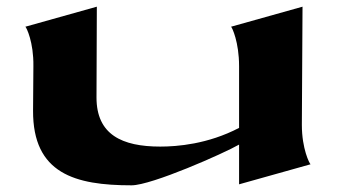

<svg xmlns="http://www.w3.org/2000/svg" viewBox="-20 -540 1015 575"><path d="M884 -166 886 -520 672 -460C675 -458 696 -414 696 -342V-157C602 -108 510 -101 460 -101C345 -101 269 -137 269 -248L270 -520L56 -460C59 -458 81 -414 80 -342L79 -209C78 -20 205 15 374 15C434 15 651 -81 696 -107V12L910 -48C907 -50 884 -94 884 -166Z"/></svg>

Font: Coconat
Style: Bold
Weight: 900
Width: 8
Designer: Sara Lavazza
Foundry: Collletttivo
Version: Version 1.000;Glyphs 3.2 (3217)